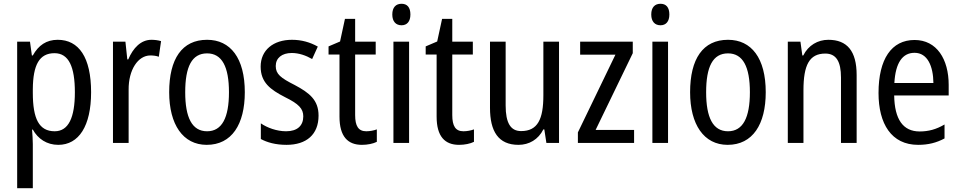

<svg xmlns="http://www.w3.org/2000/svg" viewBox="-20 -758 5093 1018"><path d="M286 -547C226 -547 184 -518 154 -464H149L139 -537H71V240H154V6C154 -16 152 -44 150 -71H154C181 -22 228 10 289 10C398 10 463 -90 463 -269C463 -454 398 -547 286 -547ZM269 -476C345 -476 377 -403 377 -269C377 -134 343 -62 270 -62C187 -62 154 -128 154 -266V-285C155 -415 189 -476 269 -476Z M783 -547C727 -547 686 -504 660 -443H655L645 -537H579V0H662V-282C661 -388 712 -464 777 -464C793 -464 809 -462 822 -457L834 -540C817 -545 799 -547 783 -547Z M1278 -269C1278 -450 1202 -547 1078 -547C945 -547 877 -446 877 -269C877 -98 950 10 1076 10C1209 10 1278 -99 1278 -269ZM962 -269C962 -404 997 -475 1078 -475C1157 -475 1194 -404 1194 -269C1194 -134 1157 -62 1078 -62C998 -62 962 -135 962 -269Z M1669 -145C1669 -228 1620 -266 1543 -307C1468 -345 1442 -365 1442 -408C1442 -450 1474 -477 1527 -477C1565 -477 1602 -464 1635 -445L1665 -511C1624 -534 1579 -547 1528 -547C1429 -547 1362 -492 1362 -405C1362 -321 1413 -283 1491 -243C1564 -207 1588 -182 1588 -141C1588 -92 1557 -62 1497 -62C1447 -62 1396 -81 1363 -104V-21C1396 -3 1441 10 1499 10C1605 10 1669 -45 1669 -145Z M1922 -62C1880 -62 1863 -90 1863 -148V-469H1972V-537H1863V-658H1809L1783 -538L1722 -512V-469H1780V-140C1780 -34 1824 10 1899 10C1929 10 1958 4 1978 -6V-72C1962 -66 1941 -62 1922 -62Z M2109 -738C2079 -738 2060 -719 2060 -681C2060 -644 2079 -624 2109 -624C2138 -624 2156 -644 2156 -681C2156 -719 2139 -738 2109 -738ZM2149 -537H2066V0H2149Z M2437 -62C2395 -62 2378 -90 2378 -148V-469H2487V-537H2378V-658H2324L2298 -538L2237 -512V-469H2295V-140C2295 -34 2339 10 2414 10C2444 10 2473 4 2493 -6V-72C2477 -66 2456 -62 2437 -62Z M2944 -537H2861V-253C2861 -126 2831 -63 2743 -63C2687 -63 2661 -106 2661 -199V-537H2578V-186C2578 -62 2622 10 2729 10C2785 10 2834 -18 2861 -72H2866L2877 0H2944Z M3342 0V-69H3138L3335 -476V-537H3056V-468H3243L3044 -56V0Z M3482 -738C3452 -738 3433 -719 3433 -681C3433 -644 3452 -624 3482 -624C3511 -624 3529 -644 3529 -681C3529 -719 3512 -738 3482 -738ZM3522 -537H3439V0H3522Z M4040 -269C4040 -450 3964 -547 3840 -547C3707 -547 3639 -446 3639 -269C3639 -98 3712 10 3838 10C3971 10 4040 -99 4040 -269ZM3724 -269C3724 -404 3759 -475 3840 -475C3919 -475 3956 -404 3956 -269C3956 -134 3919 -62 3840 -62C3760 -62 3724 -135 3724 -269Z M4372 -547C4316 -547 4266 -518 4239 -464H4234L4224 -537H4157V0H4240V-279C4240 -413 4271 -474 4356 -474C4414 -474 4439 -431 4439 -347V0H4522V-360C4522 -488 4471 -547 4372 -547Z M4829 -546C4707 -546 4638 -445 4638 -265C4638 -102 4706 10 4848 10C4902 10 4945 -1 4988 -24V-98C4944 -72 4903 -61 4856 -61C4768 -61 4723 -125 4721 -252H5010V-308C5010 -444 4947 -546 4829 -546ZM4829 -478C4898 -478 4928 -407 4929 -318H4722C4728 -425 4765 -478 4829 -478Z"/></svg>

Font: Noto Sans Devanagari UI Condensed
Style: Regular
Weight: 400
Width: 3
Designer: Jelle Bosma - Monotype Design Team
Foundry: Monotype Imaging Inc.
Version: Version 2.004